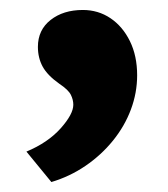

<svg xmlns="http://www.w3.org/2000/svg" viewBox="-20 -156 336 385"><path d="M33 148Q76 130 101.5 101.5Q127 73 127 54Q127 44 122 34Q117 24 99 12Q75 -5 65.5 -22.5Q56 -40 56 -62Q56 -96 81.5 -116Q107 -136 146 -136Q177 -136 201.5 -119.5Q226 -103 240.5 -73.5Q255 -44 255 -5Q255 30 242.5 63.5Q230 97 206.5 126Q183 155 151.5 176.5Q120 198 83 209Z"/></svg>

Font: Mach ExtraBold
Style: Regular
Weight: 800
Version: Version 1.002